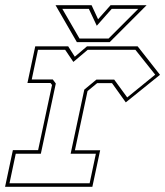

<svg xmlns="http://www.w3.org/2000/svg" viewBox="-22 -718 636 738"><path d="M-2.5 0 27.5 -141H124.5L178 -391.5L172 -399H83.5L113.5 -540H240L265.5 -500L312.5 -540H507L593 -430.5L461.5 -324.5L408.5 -398.5H351.5L314.5 -368L266 -140.5H363L333 0ZM14.5 -13.5H322.5L346.5 -127H249.5L302 -373.5L348.5 -412H417L467 -343.5L574.5 -431L498.5 -526.5H315L260 -480L228.5 -526.5H124L100 -412.5H181L192.5 -397L135 -127H38.5ZM273.5 -556 191.5 -698H330L355 -644L403 -698H541.5L399.5 -556ZM283.5 -570H395.5L509.5 -684H407.5L350 -619L319.5 -684H217.5Z"/></svg>

Font: Tourney Thin
Style: Italic
Weight: 100
Italic angle: -12°
Designer: Tyler Finck
Foundry: Etcetera Type Co
Version: Version 1.015